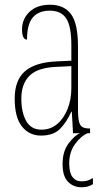

<svg xmlns="http://www.w3.org/2000/svg" viewBox="-20 -562 440 810"><path d="M153 10Q103 10 72.5 -28.5Q42 -67 42 -146Q42 -224 85.5 -261.5Q129 -299 218 -303L281 -306V-371Q281 -451 259.5 -484Q238 -517 190 -517Q143 -517 118.5 -488.5Q94 -460 94 -395Q73 -395 73 -438Q73 -482 104.5 -512Q136 -542 191 -542Q250 -542 279.5 -502.5Q309 -463 309 -366V-103Q309 -66 313.5 -48.5Q318 -31 328.5 -25.5Q339 -20 358 -20H360V0H288L283 -91H281Q262 -48 234 -19Q206 10 153 10ZM155 -15Q193 -15 221 -38.5Q249 -62 265 -102Q281 -142 281 -191V-283L219 -280Q139 -277 104.5 -242.5Q70 -208 70 -146Q70 -88 90.5 -51.5Q111 -15 155 -15ZM323 228Q290 228 267 205Q244 182 244 130Q244 77 269 43.5Q294 10 317 0H350Q321 12 296.5 46Q272 80 272 127Q272 167 286 185Q300 203 324 203Q338 203 348.5 200Q359 197 372 189V215Q360 222 349.5 225Q339 228 323 228Z"/></svg>

Font: Noto Serif Tamil ExtraCondensed Thin
Style: Regular
Weight: 100
Width: 2
Designer: Indian Type Foundry, Tom Grace, and the Monotype Design Team
Foundry: Monotype Imaging Inc.
Version: Version 2.004; ttfautohint (v1.8.4.7-5d5b)